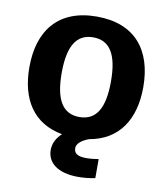

<svg xmlns="http://www.w3.org/2000/svg" viewBox="-79 -578 707 819"><g transform="rotate(10 275.0 -168.0)"><path d="M314.2 175C340.8 175 366.7 171.7 387.5 167.5V85C372.5 87.5 351.7 90 334.2 90C292.5 90 280.8 75.8 280.8 55.8C280.8 36.7 300.8 20 332.5 8.3C459.2 -13.3 521.7 -110 521.7 -250C521.7 -410 440.8 -512.5 275 -512.5C109.2 -512.5 28.3 -410 28.3 -250C28.3 -110.8 89.2 -15 215 7.5C192.5 28.3 179.2 53.3 179.2 81.7C179.2 134.2 221.7 175 314.2 175ZM275 -77.5C201.7 -77.5 168.3 -135 168.3 -250C168.3 -365 201.7 -422.5 275 -422.5C348.3 -422.5 381.7 -365 381.7 -250C381.7 -135 348.3 -77.5 275 -77.5Z"/></g></svg>

Font: Familjen Grotesk GF
Style: Bold
Weight: 700
Designer: Anders Wikstroem, Jonas Baeckman, Matilda Gysing, Kristian Moeller
Foundry: Familjen STHLM AB
Version: Version 2.000; Beta; Release 4; Build 6